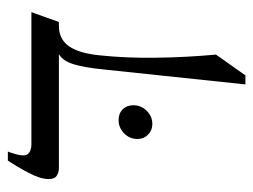

<svg xmlns="http://www.w3.org/2000/svg" viewBox="-98 -527 645 489"><g transform="rotate(-90 224.5 -282.5)"><path d="M101 -525H438L413 -455H403Q369 -455 351 -429Q333 -403 328 -350Q321 -286 322 -207.5Q323 -129 330 -55L277 20H254L292 -340Q297 -391 305.5 -418Q314 -445 331 -455H40Q30 -455 21.5 -460.5Q13 -466 13 -481Q13 -502 28.5 -531.5Q44 -561 60 -585H83Q68 -545 76 -535Q84 -525 101 -525ZM153 -217Q137 -217 126 -228Q115 -239 115 -255Q115 -275 129.5 -289Q144 -303 163 -303Q180 -303 190.5 -292.5Q201 -282 201 -265Q201 -246 187 -231.5Q173 -217 153 -217Z"/></g></svg>

Font: Bona Nova
Style: Italic
Weight: 400
Italic angle: -4°
Designer: Mateusz Machalski
Foundry: Capitalics
Version: Version 4.001; ttfautohint (v1.8.3)